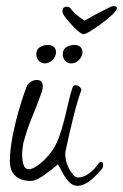

<svg xmlns="http://www.w3.org/2000/svg" viewBox="-20 -612 400 624"><path d="M311 -63Q285 -32 266 -20Q247 -8 233 -8Q215 -8 202.5 -22.5Q190 -37 181.5 -54Q173 -71 168 -78Q149 -61 123 -42.5Q97 -24 80 -24Q48 -24 30 -40.5Q12 -57 12 -89Q12 -122 20.5 -167Q29 -212 42 -256.5Q55 -301 67 -331Q70 -340 79.5 -346Q89 -352 99 -352Q111 -352 115 -346Q119 -340 119 -332Q119 -322 115.5 -312.5Q112 -303 112 -303Q100 -269 84.5 -232Q69 -195 56 -148Q55 -142 53.5 -131Q52 -120 52 -108Q52 -91 56.5 -76.5Q61 -62 74 -62Q85 -62 103.5 -75Q122 -88 141 -111Q160 -134 171 -164Q181 -191 189 -223Q197 -255 203.5 -283.5Q210 -312 216 -328Q219 -335 225 -335Q233 -335 239.5 -329Q246 -323 244 -318Q240 -308 233 -285Q226 -262 219 -234Q212 -206 206 -179.5Q200 -153 196 -135Q192 -117 192 -115Q192 -100 195 -88Q198 -76 205 -62Q210 -54 217.5 -44.5Q225 -35 233 -35Q252 -35 269.5 -48.5Q287 -62 296 -75Q303 -86 309 -86Q315 -86 315 -75Q315 -67 311 -63ZM162 -442Q162 -429 151 -417.5Q140 -406 126 -406Q114 -406 106 -414.5Q98 -423 98 -435Q98 -452 110 -459Q122 -466 136 -466Q147 -466 154.5 -460Q162 -454 162 -442ZM248 -442Q248 -429 237 -417.5Q226 -406 212 -406Q200 -406 192 -414.5Q184 -423 184 -435Q184 -452 196 -459Q208 -466 222 -466Q233 -466 240.5 -460Q248 -454 248 -442ZM350 -592Q360 -592 360 -586Q360 -579 345.5 -565Q331 -551 311.5 -536.5Q292 -522 275 -511.5Q258 -501 252 -501Q245 -501 231.5 -513Q218 -525 206 -539Q194 -553 190 -559Q188 -562 185.5 -566Q183 -570 183 -575Q183 -590 196 -590H198Q207 -590 212 -581Q230 -560 255 -545Q261 -548 274.5 -556Q288 -564 304 -572Q320 -580 332 -586Q344 -592 347 -592Z"/></svg>

Font: Ingrid Darling
Style: Regular
Weight: 400
Designer: Robert E. Leuschke
Foundry: Robert E. Leuschke
Version: Version 1.010; ttfautohint (v1.8.3)